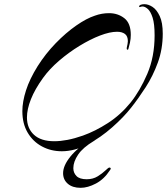

<svg xmlns="http://www.w3.org/2000/svg" viewBox="-20 -685 799 919"><path d="M276 39Q224 39 181 16Q138 -7 112.5 -50Q87 -93 87 -153Q87 -198 104.5 -252.5Q122 -307 160 -368Q198 -428 246.5 -478Q295 -528 344.5 -562.5Q394 -597 434 -610Q467 -622 502 -622Q544 -622 575 -598Q606 -574 606 -518Q606 -499 602 -480.5Q598 -462 595 -453Q594 -447 591 -447Q585 -447 587 -458Q589 -467 590.5 -474.5Q592 -482 592 -488Q592 -512 578 -522.5Q564 -533 540 -533Q506 -533 459 -515Q412 -497 360.5 -465.5Q309 -434 263 -394.5Q217 -355 186 -312Q147 -258 128 -210Q109 -162 109 -123Q109 -71 142.5 -40Q176 -9 240 -9Q269 -9 303 -15.5Q337 -22 377 -36Q436 -57 496.5 -96Q557 -135 605 -194Q650 -250 685 -331.5Q720 -413 720 -516Q720 -571 710.5 -600.5Q701 -630 687.5 -642Q674 -654 662 -654Q658 -654 652 -652Q651 -652 650.5 -651.5Q650 -651 649 -651Q646 -651 646 -654Q646 -659 653 -662Q661 -665 671 -665Q690 -665 710 -652Q730 -639 744.5 -608Q759 -577 759 -524Q759 -450 735.5 -385.5Q712 -321 677 -267Q642 -213 608 -170Q572 -124 517 -75.5Q462 -27 402 5Q371 22 338.5 30.5Q306 39 276 39ZM366 214Q327 214 304.5 194.5Q282 175 282 144Q282 108 316.5 65Q351 22 417 -18Q424 -22 431 -22Q437 -22 437 -18Q437 -14 429 -10Q377 21 354 55Q331 89 331 120Q331 142 346 157.5Q361 173 395 173Q425 173 447.5 159Q470 145 484.5 131Q499 117 503 117Q510 117 510 122Q510 125 506 130Q478 173 439 193.5Q400 214 366 214Z"/></svg>

Font: Arizonia
Style: Regular
Weight: 400
Designer: Robert E. Leuschke
Foundry: Robert E. Leuschke
Version: Version 1.010; ttfautohint (v1.8.4.7-5d5b)